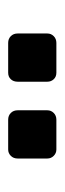

<svg xmlns="http://www.w3.org/2000/svg" viewBox="136 -908 158 470"><g transform="rotate(-90 215.0 -673.0)"><path d="M272 -614Q262 -614 256 -620.5Q250 -627 250 -636V-709Q250 -719 256 -725.5Q262 -732 272 -732H345Q355 -732 361.5 -725.5Q368 -719 368 -709V-636Q368 -627 361.5 -620.5Q355 -614 345 -614ZM84 -614Q75 -614 68.5 -620.5Q62 -627 62 -636V-709Q62 -719 68.5 -725.5Q75 -732 84 -732H157Q167 -732 173.5 -725.5Q180 -719 180 -709V-636Q180 -627 173.5 -620.5Q167 -614 157 -614Z"/></g></svg>

Font: Rubik Medium
Style: Regular
Weight: 500
Designer: Hubert and Fischer
Foundry: Hubert and Fischer
Version: Version 2.300; ttfautohint (v1.8.4.7-5d5b);gftools[0.9.30]